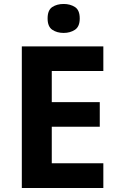

<svg xmlns="http://www.w3.org/2000/svg" viewBox="-20 -948 600 968"><path d="M501 0H90V-714H501V-590H241V-433H483V-309H241V-125H501ZM301 -928Q334 -928 358 -912.5Q382 -897 382 -855Q382 -814 358 -798Q334 -782 301 -782Q267 -782 243.5 -798Q220 -814 220 -855Q220 -897 243.5 -912.5Q267 -928 301 -928Z"/></svg>

Font: Noto Sans Hanifi Rohingya
Style: Bold
Weight: 700
Designer: Monotype Design Team and DaltonMaag
Foundry: Google LLC
Version: Version 2.102; ttfautohint (v1.8.4.7-5d5b)